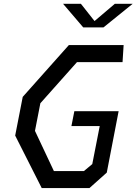

<svg xmlns="http://www.w3.org/2000/svg" viewBox="-20 -960 697 980"><path d="M193 0H436.5L525 -79L585.5 -392.5H359.5L344.5 -316.5H489L451 -122.5L408.5 -87H255L158.5 -292L186 -433L373 -643H605.5L611 -730H331.5L96 -465.5L57.5 -268ZM302 -940.5H393L462.5 -852.5L566 -940.5H657L508 -820H405Z"/></svg>

Font: Monaspace Krypton
Style: Italic
Weight: 400
Italic angle: -11°
Designer: Riley Cran & the Lettermatic Team
Foundry: Lettermatic
Version: Version 1.101 (Monaspace Krypton)